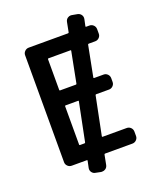

<svg xmlns="http://www.w3.org/2000/svg" viewBox="-164 -946 924 1116"><g transform="rotate(-20 297.5 -388.0)"><path d="M230.5 -119.1Q235.4 -119.1 236.3 -123L284.2 -360.4Q285.2 -364.3 281.2 -364.3H203.1Q199.2 -364.3 199.2 -359.4V-123Q199.2 -119.1 203.1 -119.1ZM453.1 -655.3Q448.2 -655.3 447.3 -651.4L410.2 -460.9Q409.2 -457 414.1 -457H472.7Q486.3 -457 496.6 -446.8Q506.8 -436.5 506.8 -421.9V-398.4Q506.8 -384.8 496.6 -374.5Q486.3 -364.3 472.7 -364.3H392.6Q388.7 -364.3 387.7 -360.4L339.8 -123Q338.9 -119.1 343.8 -119.1H492.2Q506.8 -119.1 517.1 -108.9Q527.3 -98.6 527.3 -84V-56.6Q527.3 -43 517.1 -32.7Q506.8 -22.5 492.2 -22.5H324.2Q319.3 -22.5 318.4 -18.6L306.6 42Q303.7 56.6 292 64.5Q283.2 70.3 272.5 70.3Q269.5 70.3 265.6 70.3L232.4 63.5Q218.8 61.5 210.4 49.8Q202.1 38.1 205.1 23.4L213.9 -18.6Q214.8 -22.5 210.9 -22.5H117.2Q102.5 -22.5 92.3 -32.7Q82 -43 82 -56.6V-718.8Q82 -732.4 92.3 -742.7Q102.5 -752.9 117.2 -752.9H359.4Q364.3 -752.9 365.2 -756.8L377 -817.4Q379.9 -832 391.6 -839.8Q400.4 -845.7 411.1 -845.7Q414.1 -845.7 418 -844.7L450.2 -838.9Q464.8 -835.9 472.7 -824.2Q480.5 -812.5 477.5 -797.9L468.8 -756.8Q467.8 -752.9 472.7 -752.9H492.2Q506.8 -752.9 517.1 -742.7Q527.3 -732.4 527.3 -717.8V-689.5Q527.3 -675.8 517.1 -665.5Q506.8 -655.3 492.2 -655.3ZM203.1 -655.3Q199.2 -655.3 199.2 -650.4V-460.9Q199.2 -457 203.1 -457H300.8Q304.7 -457 305.7 -460.9L342.8 -651.4Q343.8 -655.3 339.8 -655.3Z"/></g></svg>

Font: Gen Jyuu GothicL Medium
Style: Regular
Weight: 500
Designer: [Source Han Sans]
Ryoko NISHIZUKA  (kana & ideographs); Paul D. Hunt (Latin, Greek & Cyrillic); Wenlong ZHANG  (bopomofo
Version: Version 1.002.20150607